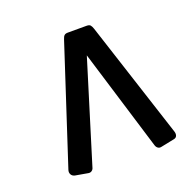

<svg xmlns="http://www.w3.org/2000/svg" viewBox="-113 -723 866 854"><g transform="rotate(-20 320.5 -295.5)"><path d="M293 -606H382Q395 -606 400 -600Q405 -594 409 -582L588 -31Q592 -19 588.5 -10Q585 -1 574 1L510 14Q501 16 494 11Q487 6 484 -4L338 -482L191 -5Q189 4 181.5 9.5Q174 15 162 12L105 2Q93 -1 88 -10.5Q83 -20 87 -32L267 -583Q271 -596 276.5 -601Q282 -606 293 -606Z"/></g></svg>

Font: Rubik Medium
Style: Italic
Weight: 500
Italic angle: -12°
Designer: Hubert and Fischer
Foundry: Hubert and Fischer
Version: Version 2.300;gftools[0.9.30]